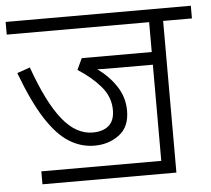

<svg xmlns="http://www.w3.org/2000/svg" viewBox="-47 -673 796 724"><g transform="rotate(-5 350.5 -311.0)"><path d="M85 -49H539V-413H390Q352 -413 329 -414Q373 -382 400 -340.5Q427 -299 427 -249Q427 -187 387 -157.5Q347 -128 294 -128Q243 -128 198 -156Q153 -184 111 -249Q69 -314 27 -426L76 -443Q124 -308 176 -243Q228 -178 291 -178Q330 -178 352 -197Q374 -216 374 -256Q374 -306 339.5 -346Q305 -386 254 -418L274 -461H539V-574H0V-622H701V-574H592V0H85Z"/></g></svg>

Font: Noto Sans Light
Style: Regular
Weight: 300
Designer: Monotype Design Team
Foundry: Monotype Imaging Inc.
Version: Version 2.007